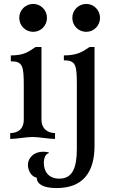

<svg xmlns="http://www.w3.org/2000/svg" viewBox="-20 -707 579 977"><path d="M78 -616C78 -576 110 -545 149 -545C187 -545 219 -576 219 -616C219 -656 187 -687 149 -687C110 -687 78 -656 78 -616ZM191 -468H161C125 -443 101 -425 35 -425V-395C96 -395 101 -371 101 -271V-99C101 -47 68 -30 32 -30V0C63 0 115 -10 146 -10C177 -10 229 0 260 0V-30C228 -30 191 -47 191 -99ZM461 -468H436C400 -443 371 -425 305 -425V-400C366 -400 371 -376 371 -276V50C371 149 348 202 282 202C225 202 203 163 203 122C203 97 211 78 228 72V68C217 66 207 65 199 65C153 65 122 96 122 132C122 157 137 192 167 197C167 229 199 250 268 250C400 250 461 172 461 35ZM348 -616C348 -576 380 -545 419 -545C457 -545 489 -576 489 -616C489 -656 457 -687 419 -687C380 -687 348 -656 348 -616Z"/></svg>

Font: Milonga
Style: Regular
Weight: 400
Designer: Pablo Impallari, Brenda Gallo, Rodrigo Fuenzalida
Foundry: Pablo Impallari, Brenda Gallo, Rodrigo Fuenzalida
Version: Version 1.000